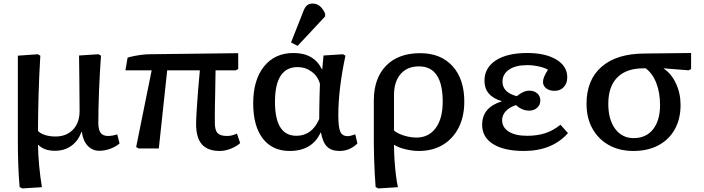

<svg xmlns="http://www.w3.org/2000/svg" viewBox="-20 -832 3945 1076"><path d="M105 224 90 216Q85 160 82.5 95Q80 30 80 -46Q80 -67 80 -131.5Q80 -196 80 -295Q80 -394 80 -520L192 -528L206 -520Q199 -406 196 -294Q193 -182 193 -98Q207 -83 233.5 -75Q260 -67 291 -67Q352 -67 389 -105.5Q426 -144 426 -209Q426 -236 425.5 -286.5Q425 -337 424.5 -398.5Q424 -460 423 -521L532 -528L546 -520Q543 -478 540 -427.5Q537 -377 535 -325Q533 -273 532 -226Q531 -179 531 -144Q531 -105 544 -87.5Q557 -70 586 -70Q609 -70 637 -79L650 -28Q628 -9 597 2Q566 13 537 13Q498 13 471.5 -15Q445 -43 439 -92H436Q418 -42 379.5 -14.5Q341 13 288 13Q227 13 195 -20H193Q194 38 199.5 97.5Q205 157 215 217Z M1212 14Q1144 14 1111.5 -23Q1079 -60 1079 -137Q1079 -161 1082 -210Q1085 -259 1089.5 -319Q1094 -379 1100 -438H917L870 0H757L743 -8L830 -438H683L695 -509Q711 -514 734 -518.5Q757 -523 779.5 -525.5Q802 -528 817 -528L1315 -534V-445L1301 -438H1188Q1187 -361 1186 -314Q1185 -267 1184.5 -239Q1184 -211 1184 -190Q1184 -169 1184 -144Q1184 -103 1199 -86.5Q1214 -70 1252 -70Q1265 -70 1276.5 -72.5Q1288 -75 1308 -83L1326 -30Q1305 -11 1273 1.5Q1241 14 1212 14Z M1603 14Q1506 14 1452.5 -56Q1399 -126 1399 -253Q1399 -384 1459.5 -459.5Q1520 -535 1625 -535Q1739 -535 1784 -444H1786L1793 -521L1902 -528L1916 -520Q1897 -432 1886.5 -347Q1876 -262 1876 -187Q1876 -119 1887 -94Q1898 -69 1929 -69Q1936 -69 1948 -72Q1960 -75 1971 -79L1983 -28Q1940 14 1883 14Q1838 14 1813.5 -9.5Q1789 -33 1779 -88H1776Q1729 14 1603 14ZM1641 -71Q1728 -71 1769 -165Q1769 -190 1769.5 -227Q1770 -264 1771 -301Q1772 -338 1773 -362Q1762 -404 1727 -430Q1692 -456 1648 -456Q1521 -456 1521 -261Q1521 -71 1641 -71ZM1648 -575 1611 -594 1677 -761Q1687 -790 1699.5 -801Q1712 -812 1733 -812Q1777 -812 1802 -756V-740Z M2100 224 2085 216Q2082 182 2080 139Q2078 96 2076.5 52.5Q2075 9 2075 -28V-269Q2075 -393 2143.5 -463.5Q2212 -534 2335 -534Q2450 -534 2516 -461.5Q2582 -389 2582 -263Q2582 -179 2550.5 -117Q2519 -55 2462 -20.5Q2405 14 2327 14Q2291 14 2250.5 4Q2210 -6 2190 -20H2188Q2188 20 2191 65Q2194 110 2199 150.5Q2204 191 2210 217ZM2313 -61Q2382 -61 2421.5 -114Q2461 -167 2461 -262Q2461 -460 2328 -460Q2262 -460 2225 -417Q2188 -374 2188 -298V-101Q2198 -91 2219 -81.5Q2240 -72 2265.5 -66.5Q2291 -61 2313 -61Z M2916 14Q2805 14 2743.5 -24.5Q2682 -63 2682 -133Q2682 -230 2792 -264V-265Q2695 -294 2695 -379Q2695 -452 2758.5 -493.5Q2822 -535 2935 -535Q3037 -535 3098 -498Q3159 -461 3159 -399Q3159 -365 3139.5 -344Q3120 -323 3088 -323Q3059 -323 3041 -337Q3023 -351 3023 -373Q3023 -399 3051 -441Q3034 -452 3000.5 -459.5Q2967 -467 2935 -467Q2870 -467 2833 -442Q2796 -417 2796 -374Q2796 -314 2876 -293Q2914 -324 2946 -324Q2973 -324 2990.5 -309Q3008 -294 3008 -269Q3008 -244 2990 -228Q2972 -212 2946 -212Q2905 -212 2872 -243Q2836 -232 2815 -209.5Q2794 -187 2794 -159Q2794 -118 2831 -94.5Q2868 -71 2934 -71Q2991 -71 3035.5 -85.5Q3080 -100 3121 -133L3163 -86Q3074 14 2916 14Z M3530 14Q3451 14 3392 -19Q3333 -52 3300 -111.5Q3267 -171 3267 -250Q3267 -384 3351 -457.5Q3435 -531 3590 -532L3853 -535V-445L3839 -438L3700 -449V-447Q3742 -420 3768 -364.5Q3794 -309 3794 -244Q3794 -165 3761.5 -107Q3729 -49 3669.5 -17.5Q3610 14 3530 14ZM3531 -58Q3601 -58 3640 -107.5Q3679 -157 3679 -243Q3679 -312 3658.5 -365.5Q3638 -419 3599 -449H3585Q3490 -449 3439.5 -398Q3389 -347 3389 -250Q3389 -162 3427.5 -110Q3466 -58 3531 -58Z"/></svg>

Font: Literata 7pt Medium
Style: Regular
Weight: 500
Designer: Latin by Veronika Burian and Jose Scaglione. Greek by Irene Vlachou. Cyrillic by Vera Evstafieva.
Foundry: TypeTogether
Version: Version 3.002